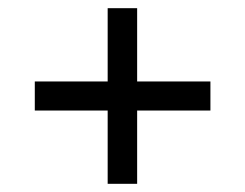

<svg xmlns="http://www.w3.org/2000/svg" viewBox="-20 -592 599 469"><path d="M243 -143V-322H65V-393H243V-572H315V-393H494V-322H315V-143Z"/></svg>

Font: Noto Serif Gujarati
Style: Bold
Weight: 700
Version: Version 2.102